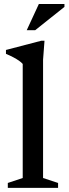

<svg xmlns="http://www.w3.org/2000/svg" viewBox="-20 -914 334 934"><path d="M189.5 -48 262.5 -24V0H18V-24L90.5 -48V-603Q83.5 -611 72 -619Q60.5 -627 44.5 -635.5Q28.5 -644 9 -652V-671L181.5 -716H196.5L189.5 -623.5ZM110 -767 169 -894.5H293.5V-880.5L151 -767Z"/></svg>

Font: Newsreader 16pt Medium
Style: Regular
Weight: 500
Designer: Hugues Gentile
Foundry: Production Type
Version: Version 1.003